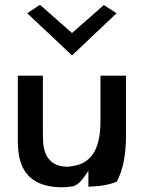

<svg xmlns="http://www.w3.org/2000/svg" viewBox="-20 -777 601 797"><path d="M54 -463V-203C54 -190 54 -178 55 -166C60 -66 110 -10 208 -1C234 2 259 0 286 -4C304 -12 318 -26 329 -42L347 -68V-2C393 -3 434 -10 465 -23C491 -73 503 -136 503 -213V-463H397V-274C397 -175 370 -98 277 -87C273 -86 266 -85 259 -85C194 -85 163 -125 159 -189C158 -206 158 -225 158 -243V-463ZM93 -722 279 -547 464 -722 411 -756 279 -640 146 -757Z"/></svg>

Font: Bluebird
Style: Li
Weight: 300
Designer: Jasper
Foundry: Cannot Into Space Fonts
Version: Version 0.98